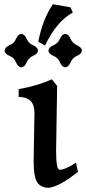

<svg xmlns="http://www.w3.org/2000/svg" viewBox="-20 -877 410 914"><path d="M212.4 17.1Q175.3 17.1 157.7 -8.5Q140.1 -34.2 140.1 -108.9L144 -340.8Q144 -415.5 68.8 -415.5V-452.6Q160.6 -469.2 227.1 -499.5L252 -467.8L247.1 -158.7Q247.1 -68.8 263.7 -68.8Q290 -68.8 341.8 -102.5L351.1 -59.1Q264.6 10.3 212.4 17.1ZM290.5 -556.2Q274.9 -557.6 265.6 -579.8Q256.3 -602.1 234.1 -611.3Q211.9 -620.6 210.4 -636.2Q211.9 -651.9 234.1 -661.4Q256.3 -670.9 265.6 -692.6Q274.9 -714.4 290.5 -715.8Q306.2 -714.4 315.7 -692.6Q325.2 -670.9 346.9 -661.4Q368.7 -651.9 370.1 -636.2Q368.7 -620.6 346.9 -611.3Q325.2 -602.1 315.7 -579.8Q306.2 -557.6 290.5 -556.2ZM81.5 -556.2Q65.9 -557.6 56.6 -579.8Q47.4 -602.1 25.1 -611.3Q2.9 -620.6 1.5 -636.2Q2.9 -651.9 25.1 -661.4Q47.4 -670.9 56.6 -692.6Q65.9 -714.4 81.5 -715.8Q97.2 -714.4 106.7 -692.6Q116.2 -670.9 137.9 -661.4Q159.7 -651.9 161.1 -636.2Q159.7 -620.6 137.9 -611.3Q116.2 -602.1 106.7 -579.8Q97.2 -557.6 81.5 -556.2ZM194.3 -660.2 162.1 -678.7Q184.1 -788.6 231.9 -856.9L315.4 -842.3L326.7 -817.4Q249.5 -775.4 194.3 -660.2Z"/></svg>

Font: Kelvinch
Style: Bold
Weight: 700
Designer: Paul James Miller
Foundry: High-Logic / Made with FontCreator
Version: Version 3.501;March 28, 2021;FontCreator 13.0.0.2683 64-bit